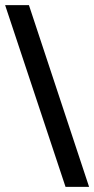

<svg xmlns="http://www.w3.org/2000/svg" viewBox="-45 -711 368 750"><path d="M303 19 68 -691H-25L211 19Z"/></svg>

Font: XITS
Style: Bold
Weight: 700
Designer: MicroPress Inc., with final additions and corrections provided by Coen Hoffman, Elsevier (retired)
Version: Version 1.302